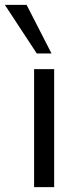

<svg xmlns="http://www.w3.org/2000/svg" viewBox="-62 -774 323 794"><path d="M79 0V-488H162V0ZM90 -553 -42 -754H48L151 -553Z"/></svg>

Font: Nunito Sans 11pt
Style: Regular
Weight: 400
Version: Version 3.101;gftools[0.9.27]